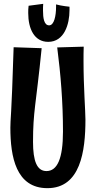

<svg xmlns="http://www.w3.org/2000/svg" viewBox="-20 -944 501 1000"><path d="M425 -321C425 -365 415 -490 415 -627C415 -652 415 -676 416 -701L278 -697C296 -557 308 -413 308 -259C308 -117 278 -53 222 -53C172 -53 152 -106 152 -205C152 -365 167 -393 197 -693L51 -698C39 -312 34 -330 34 -279C34 -128 63 36 227 36C399 36 425 -156 425 -321ZM342 -909C342 -909 300 -913 272 -921C272 -917 272 -913 272 -908C272 -862 262 -812 236 -812C209 -812 204 -851 204 -889C204 -901 204 -913 205 -924L129 -914C127 -901 127 -888 127 -876C127 -795 158 -726 231 -726C315 -726 342 -818 342 -891C342 -897 342 -903 342 -909Z"/></svg>

Font: Rum Raisin
Style: Regular
Weight: 400
Designer: Astigmatic (AOETI)
Foundry: Astigmatic (AOETI)
Version: Version 1.000